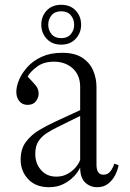

<svg xmlns="http://www.w3.org/2000/svg" viewBox="-20 -770 540 800"><path d="M184 10Q129 10 97.5 -23.5Q66 -57 66 -105Q66 -150 88.5 -179.5Q111 -209 145 -229Q179 -249 212 -264L314 -311V-408Q314 -457 283 -485Q252 -513 205 -513Q162 -513 134 -492Q106 -471 95 -451Q118 -427 129.5 -413Q141 -399 141 -380Q141 -363 129.5 -348Q118 -333 95 -333Q73 -333 60.5 -348.5Q48 -364 48 -387Q48 -410 59.5 -437.5Q71 -465 94.5 -491Q118 -517 154 -533.5Q190 -550 239 -550Q292 -550 323.5 -529Q355 -508 368.5 -475.5Q382 -443 382 -408V-84Q382 -42 411 -42Q430 -42 441 -57.5Q452 -73 456 -88L474 -82Q471 -62 460 -40.5Q449 -19 430.5 -4.5Q412 10 385 10Q355 10 334.5 -10Q314 -30 314 -72Q306 -54 288 -35Q270 -16 244 -3Q218 10 184 10ZM127 -128Q127 -89 151 -61.5Q175 -34 215 -34Q241 -34 261.5 -45.5Q282 -57 295.5 -73Q309 -89 314 -104V-287L219 -240Q196 -229 175 -215.5Q154 -202 140.5 -182Q127 -162 127 -128ZM235 -584Q197 -584 174.5 -608.5Q152 -633 152 -667Q152 -702 174.5 -726Q197 -750 235 -750Q273 -750 295.5 -726Q318 -702 318 -667Q318 -633 295.5 -608.5Q273 -584 235 -584ZM235 -611Q261 -611 275 -627.5Q289 -644 289 -667Q289 -690 275 -706.5Q261 -723 235 -723Q209 -723 195 -706.5Q181 -690 181 -667Q181 -644 195 -627.5Q209 -611 235 -611Z"/></svg>

Font: Xanh Mono
Style: Regular
Weight: 400
Monospace: yes
Designer: Lam Bao, Duy Dao
Foundry: Yellow Type Foundry
Version: Version 3.101; ttfautohint (v1.8.3)